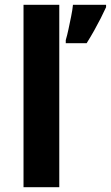

<svg xmlns="http://www.w3.org/2000/svg" viewBox="-20 -780 462 800"><path d="M227 0H78V-760H227ZM422 -750Q412 -728 399.5 -703.5Q387 -679 372.5 -653Q358 -627 341 -600H254V-613Q260 -633 265.5 -659Q271 -685 276.5 -712Q282 -739 284 -760H422Z"/></svg>

Font: Noto Sans Cham
Style: Bold
Weight: 700
Version: Version 2.002